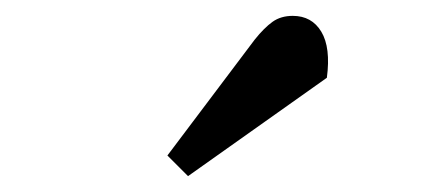

<svg xmlns="http://www.w3.org/2000/svg" viewBox="-20 -802 542 242"><path d="M301 -752Q313 -767 323.5 -774.5Q334 -782 349 -782Q373 -782 385 -762Q397 -742 392 -704L217 -580L191 -606Z"/></svg>

Font: Literata 12pt Medium
Style: Italic
Weight: 500
Italic angle: -2°
Designer: Latin by Veronika Burian and Jose Scaglione. Greek by Irene Vlachou. Cyrillic by Vera Evstafieva
Foundry: TypeTogether
Version: Version 3.002